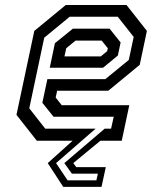

<svg xmlns="http://www.w3.org/2000/svg" viewBox="-20 -560 610 764"><path d="M231.5 183.5 170 89 269 0H126.5L45.5 -103L116.5 -437L241.5 -540H483.5L564.5 -437L536 -302L411 -199H207.5L201.5 -172L225.5 -141.5H494.5L464.5 0H379.5L271.5 89L283.5 105H401L384 183.5ZM249 157.5H363.5L369.5 131H266L236 89L396.5 -48H422L432.5 -95.5H193L148.5 -151L168.5 -245H399L492.5 -321.5L512 -413L448.5 -493.5H257.5L156 -410L96.5 -129L160 -48H360.5L203 89ZM178 -290.5 198.5 -388 270 -446H416L460 -391L449 -339L390 -290.5ZM236.5 -335.5H381L406.5 -356.5L409 -368L384.5 -398.5H280.5L243.5 -368Z"/></svg>

Font: Tourney Thin Medium
Style: Italic
Weight: 500
Italic angle: -12°
Version: Version 1.015